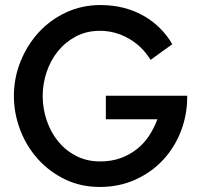

<svg xmlns="http://www.w3.org/2000/svg" viewBox="-20 -735 792 760"><path d="M35 -355Q35 -426 61 -491Q87 -556 132.5 -606Q178 -656 241 -685.5Q304 -715 377 -715Q428 -715 471.5 -703.5Q515 -692 551 -671Q587 -650 615 -621.5Q643 -593 662 -560L576 -498Q543 -552 489.5 -582.5Q436 -613 376 -613Q322 -613 280 -590.5Q238 -568 209 -532Q180 -496 164.5 -449.5Q149 -403 149 -355Q149 -305 165 -258Q181 -211 210.5 -175Q240 -139 282 -117.5Q324 -96 376 -96Q421 -96 457 -109Q493 -122 521.5 -144.5Q550 -167 570 -197.5Q590 -228 603 -263H399V-356H721V-351Q721 -280 696 -215.5Q671 -151 625.5 -102Q580 -53 516 -24Q452 5 375 5Q299 5 236.5 -25.5Q174 -56 129 -106.5Q84 -157 59.5 -222Q35 -287 35 -355Z"/></svg>

Font: IngvarSans
Style: Regular
Weight: 600
Version: Version 3.000